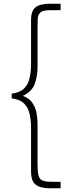

<svg xmlns="http://www.w3.org/2000/svg" viewBox="-20 -816 411 1033"><path d="M248 197Q198 197 172.5 178Q147 159 147 106V-127Q147 -166 140 -200Q133 -234 111 -257.5Q89 -281 43 -287V-312Q88 -318 110 -340.5Q132 -363 139.5 -397Q147 -431 147 -470V-706Q147 -759 172 -777.5Q197 -796 248 -796H306V-761H247Q211 -761 197.5 -749Q184 -737 183 -714.5Q182 -692 182 -662V-455Q182 -409 167.5 -366.5Q153 -324 103 -300Q137 -288 154 -263Q171 -238 176.5 -208Q182 -178 182 -149V68Q182 108 187 128Q192 148 208 155Q224 162 256 162H306V197Z"/></svg>

Font: Onest Thin
Style: Regular
Weight: 250
Designer: Dmitri Voloshin, Andrey Kudryavtsev
Foundry: Dmitri Voloshin, Andrey Kudryavtsev
Version: Version 1.000;gftools[0.9.33]